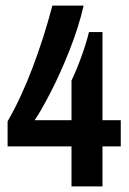

<svg xmlns="http://www.w3.org/2000/svg" viewBox="-20 -662 459 682"><path d="M103 -235H234V-376Q251 -411 269 -460.5Q287 -510 296 -548H344V-235H409V-142H344V0H234V-142H7V-231Q55 -314 96 -422.5Q137 -531 166 -642H277Q260 -567 227 -483.5Q194 -400 159 -332.5Q124 -265 103 -235Z"/></svg>

Font: Pragati Narrow
Style: Bold
Weight: 700
Designer: Hector Gatti, Marcela Romero, Pablo Cosgaya and Nicolas Silva
Foundry: Omnibus-Type
Version: Version 1.010; ttfautohint (v1.3)